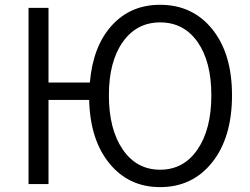

<svg xmlns="http://www.w3.org/2000/svg" viewBox="-20 -765 1040 798"><path d="M858.4 -369.1Q858.4 -508.8 801.3 -590.3Q744.1 -671.9 645.5 -671.9Q547.9 -671.9 490.2 -590.3Q432.6 -508.8 432.6 -369.1Q432.6 -227.5 490.2 -143.6Q547.9 -59.6 645.5 -59.6Q743.2 -59.6 800.8 -143.6Q858.4 -227.5 858.4 -369.1ZM181.6 -421.9H353.5Q366.2 -572.3 444.3 -658.7Q522.5 -745.1 645.5 -745.1Q780.3 -745.1 862.3 -643.6Q944.3 -542 944.3 -369.1Q944.3 -194.3 862.3 -90.8Q780.3 12.7 645.5 12.7Q515.6 12.7 435.1 -85.4Q354.5 -183.6 350.6 -349.6H181.6V0H98.6V-732.4H181.6Z"/></svg>

Font: GenEi Gothic M SemiLight
Style: Regular
Weight: 350
Designer: o_tamon (Modified); [Source Han Sans]
Ryoko NISHIZUKA  (kana & ideographs); Paul D. Hunt (Latin, Greek & Cyrillic); Wenl
Version: Version 1.1a;Original Version 1.004